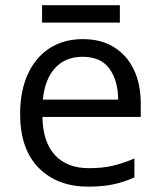

<svg xmlns="http://www.w3.org/2000/svg" viewBox="-20 -692 602 722"><path d="M291.5 -544.9Q359.9 -544.9 408.7 -514.6Q457.5 -484.4 483.4 -429.9Q509.3 -375.5 509.3 -302.7V-252.4H139.6Q141.1 -158.2 186.5 -108.9Q231.9 -59.6 314.5 -59.6Q365.2 -59.6 404.3 -68.8Q443.4 -78.1 485.4 -96.2V-24.9Q444.8 -6.8 405 1.5Q365.2 9.8 311 9.8Q195.3 9.8 125.5 -60.8Q55.7 -131.3 55.7 -263.7Q55.7 -350.1 84.7 -413.3Q113.8 -476.6 166.7 -510.7Q219.7 -544.9 291.5 -544.9ZM290.5 -478.5Q225.6 -478.5 187 -436Q148.4 -393.6 141.1 -317.4H424.3Q423.8 -389.2 391.4 -433.8Q358.9 -478.5 290.5 -478.5ZM430.7 -672.4V-606.9H138.2V-672.4Z"/></svg>

Font: Open Sans
Style: Regular
Weight: 400
Designer: Monotype Design Team
Foundry: Monotype Imaging Inc.
Version: Version 3.000; ttfautohint (v1.8.4)